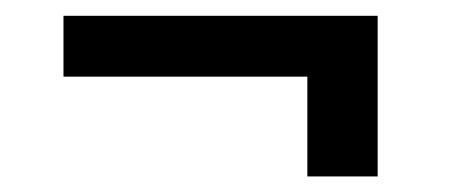

<svg xmlns="http://www.w3.org/2000/svg" viewBox="-20 -411 594 248"><path d="M467.8 -183.1H377V-312H62V-390.6H467.8Z"/></svg>

Font: Vazir FD-UI
Style: Regular-FD-UI
Weight: 400
Designer: Saber Rastikerdar
Foundry: Saber Rastikerdar
Version: Version 30.1.0